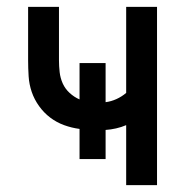

<svg xmlns="http://www.w3.org/2000/svg" viewBox="-20 -540 540 560"><path d="M348 0V-175Q334 -169 318.5 -165.5Q303 -162 288 -161V-76H212V-164Q189 -167 167 -175Q145 -183 126.5 -197Q108 -211 94 -230.5Q80 -250 72.5 -272Q65 -294 63.5 -317.5Q62 -341 62 -364V-520H152V-364Q152 -347 154 -329.5Q156 -312 163 -296.5Q170 -281 183 -269Q196 -257 212 -250V-356H288V-242Q304 -244 319.5 -251Q335 -258 348 -269V-520H438V0Z"/></svg>

Font: Iosevka Custom Medium
Style: Regular
Weight: 500
Monospace: yes
Designer: Belleve Invis
Foundry: Belleve Invis
Version: Version 32.5.0; ttfautohint (v1.8.4)